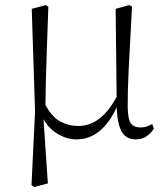

<svg xmlns="http://www.w3.org/2000/svg" viewBox="-20 -539 655 762"><path d="M584 -46.9 590.8 -28.8Q580.6 -11.7 562.5 1.2Q544.4 14.2 518.1 14.2Q481.4 14.2 463.6 -15.6Q445.8 -45.4 442.9 -112.8Q415 -52.2 375 -19Q335 14.2 283.2 14.2Q247.1 14.2 210.9 -6.3Q174.8 -26.9 152.8 -65.9L169.9 189L116.2 203.1L105 195.8L119.1 -96.2L106 -503.9L162.1 -519L171.9 -512.2Q168.5 -414.1 166 -344.7Q163.6 -275.4 162.1 -222.9Q160.6 -170.4 160.2 -123Q185.5 -75.2 218.8 -57.1Q252 -39.1 291 -39.1Q381.3 -39.1 442.9 -154.8L439 -503.9L494.1 -519L503.9 -512.2Q499.5 -426.8 496.1 -365.2Q492.7 -303.7 490.5 -259Q488.3 -214.4 487.5 -179.7Q486.8 -145 486.8 -113.8Q487.8 -64.5 499.8 -48.8Q511.7 -33.2 537.1 -33.2Q551.8 -33.2 562.7 -37.1Q573.7 -41 584 -46.9Z"/></svg>

Font: Source Han Serif CN ExtraLight
Style: Regular
Weight: 250
Designer: Ryoko NISHIZUKA  (kana & ideographs); Frank Grießhammer (Latin, Greek & Cyrillic); Wenlong ZHANG  (bopomofo); Sandoll Co
Foundry: Adobe Systems Incorporated
Version: Version 1.001;PS 1.001;hotconv 16.6.54;makeotf.lib2.5.65590